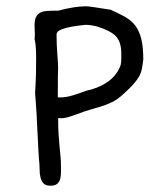

<svg xmlns="http://www.w3.org/2000/svg" viewBox="-20 -535 522 611"><path d="M436 -346Q434 -329 431.5 -316Q429 -303 422.5 -291.5Q416 -280 404.5 -267Q393 -254 374 -237Q356 -220 340.5 -212Q325 -204 308.5 -198.5Q292 -193 272 -187.5Q252 -182 223 -171Q207 -165 194 -161.5Q181 -158 170 -159H165Q165 -127 166.5 -106Q168 -85 169.5 -69Q171 -53 172.5 -38.5Q174 -24 174 -6Q174 3 174 14Q174 25 171.5 34.5Q169 44 162 50Q155 56 141 56Q126 56 119 49Q112 42 109 30.5Q106 19 106 3.5Q106 -12 104 -29V-28Q103 -41 102 -60Q101 -77 100 -101Q99 -125 97 -158V-163Q97 -168 96 -178.5Q95 -189 94.5 -200Q94 -211 93 -221Q92 -231 92 -236V-234Q91 -234 93 -262.5Q95 -291 95 -349Q95 -368 94 -383.5Q93 -399 90 -411Q90 -413 90.5 -416Q91 -419 91 -424Q91 -430 90.5 -437.5Q90 -445 90 -454Q90 -471 94.5 -480.5Q99 -490 107.5 -494.5Q116 -499 128 -500Q140 -501 155 -501H165Q218 -515 253 -515Q261 -515 280.5 -512Q300 -509 332 -504Q359 -492 378.5 -481Q398 -470 410.5 -453.5Q423 -437 429.5 -411.5Q436 -386 436 -346ZM364 -328Q366 -338 366 -347Q366 -356 366 -364Q366 -401 349.5 -419Q333 -437 288 -451Q268 -456 251 -456Q253 -456 239 -454.5Q225 -453 207.5 -450Q190 -447 175 -441Q160 -435 160 -426Q160 -392 162.5 -362Q165 -332 165 -317Q164 -315 164 -225H172Q190 -225 211.5 -231.5Q233 -238 254 -246Q342 -266 364 -328Z"/></svg>

Font: Gaegu
Style: Regular
Weight: 400
Designer: JIKJI
Foundry: JIKJI
Version: Version 1.00